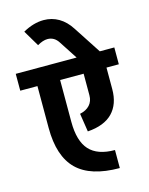

<svg xmlns="http://www.w3.org/2000/svg" viewBox="-171 -997 864 1112"><g transform="rotate(-15 260.5 -441.0)"><path d="M556 -653V-552H482V-423Q482 -333 432 -281.5Q382 -230 282 -223L265 -333Q303 -341 324 -364Q345 -387 345 -423V-552H204V-301Q204 -186 253 -132Q302 -78 406 -78V30Q232 30 150 -50.5Q68 -131 68 -301V-552H-35V-653ZM469 -653H330L259 -762Q235 -800 194 -800Q167 -800 133 -780L76 -876Q140 -912 201 -912Q250 -912 291 -888Q332 -864 362 -817Z"/></g></svg>

Font: Akshar SemiBold
Style: Regular
Weight: 600
Designer: Tall Chai
Foundry: Tall Chai
Version: Version 1.000